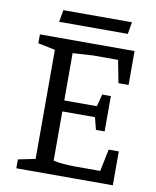

<svg xmlns="http://www.w3.org/2000/svg" viewBox="-87 -848 745 915"><g transform="rotate(10 286.0 -390.5)"><path d="M145 -781H477L467 -723H135ZM55 -43 138 -60V-588L55 -605V-648H513V-484H464L443 -593H322L224 -587V-358H382L397 -417H439V-246H397L382 -305H224V-67Q243 -62 273 -59.5Q303 -57 331 -57H451L473 -164H522V0H55Z"/></g></svg>

Font: Faustina VF Beta
Style: Regular
Weight: 400
Designer: Alfonso Garcia
Foundry: Omnibus-Type
Version: Version 1.006